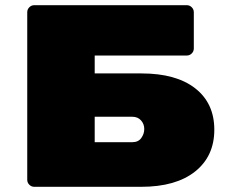

<svg xmlns="http://www.w3.org/2000/svg" viewBox="-20 -720 890 740"><path d="M806 -220Q806 -118 732 -59Q658 0 524 0H112Q101 0 93 -8Q85 -16 85 -27V-673Q85 -684 93 -692Q101 -700 112 -700H700Q711 -700 719 -692Q727 -684 727 -673V-533Q727 -522 719 -514Q711 -506 700 -506H345V-437H525Q659 -437 732.5 -379.5Q806 -322 806 -220ZM490 -172Q513 -172 524.5 -188Q536 -204 536 -223Q536 -242 523.5 -256Q511 -270 490 -270H345V-172Z"/></svg>

Font: Rubik Mono One
Style: Regular
Weight: 400
Designer: Hubert and Fischer with Elvire Volk Leonovitch (Cyrillic Expansion: Cyreal)
Foundry: Hubert and Fischer with Elvire Volk Leonovitch
Version: Version 2.000